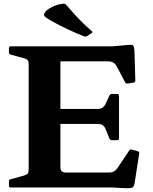

<svg xmlns="http://www.w3.org/2000/svg" viewBox="-20 -995 814 1019"><path d="M465.5 -818.7 443.6 -804.2Q434.4 -799.2 426.4 -802.2Q387.9 -816.6 341 -838.8Q294.2 -860.9 252.1 -884.3Q229.9 -897.4 220.8 -904.7Q211.8 -912 213.9 -919.3Q216 -926.7 224.9 -937.8Q240.8 -951 263.7 -961.6Q286.6 -972.2 316.3 -975.2Q326.3 -975.7 332.3 -968.1Q353.4 -943 376.1 -918.4Q398.7 -893.9 421.8 -871.3Q444.9 -848.8 467.1 -829.8Q474.1 -823.7 465.5 -818.7ZM132.2 0V-749H300.6V-110.2Q300.6 -92.4 307.8 -85.9Q315.1 -79.4 329.9 -79.4H556Q573.9 -79.4 584.6 -85.3Q595.3 -91.2 603.7 -103.4L665.6 -195.8Q670.1 -204.4 680.7 -200.8L710.6 -192.9Q720 -189.9 718.8 -179.9L695.1 -27.1Q693.1 -12.9 688.7 -5.5Q684.2 1.8 672.6 3.1Q661 4.4 634.6 3.4L574.3 0ZM574.2 -250.9Q564.7 -250.9 560.5 -260.3L540.7 -309.9Q533.6 -325.6 523.4 -331.5Q513.2 -337.3 498.4 -337.3H300.6V-416.8H496.5Q514.3 -416.8 524.1 -423.5Q533.8 -430.1 540.1 -442.7L560.5 -487.3Q564.7 -496.3 574.7 -496.3H602Q611.6 -496.3 611.6 -486.3V-260.5Q611.6 -250.9 601.6 -250.9ZM658.7 -551.8Q649.6 -549.8 644 -558.2L599.4 -643.1Q590.2 -658.2 579.7 -663.9Q569.3 -669.6 554.6 -669.6H300.6V-749H577.9L660.3 -756.6Q675.6 -758.2 682.5 -755.8Q689.3 -753.4 691.6 -742.1Q693.9 -730.8 694.3 -704.4L698.2 -568Q698.2 -558 688.2 -556.4ZM37 0Q27.4 0 27.4 -10V-31.8Q27.4 -41.2 36.8 -44L107 -63.1Q123.7 -68.6 127.9 -75Q132.2 -81.3 132.2 -95.7V-206.8H300.6V0ZM27.4 -739Q27.4 -749 37 -749H300.6V-542.2H132.2V-653.3Q132.2 -667.7 127.9 -674.4Q123.7 -681 107 -686L36.8 -705.1Q27.4 -707.8 27.4 -717.2Z"/></svg>

Font: Hahmlet
Style: Regular
Weight: 400
Designer: Minjoo Ham & Mark Frömberg
Foundry: hypertype
Version: Version 1.002